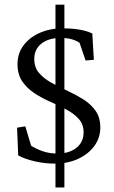

<svg xmlns="http://www.w3.org/2000/svg" viewBox="-20 -707 500 840"><path d="M222.7 113.3V-686.5H261.7V113.3ZM218.8 8.8Q174.8 8.8 130.9 -1.5Q86.9 -11.7 59.6 -27.3L54.7 -148.4L90.8 -154.3L116.2 -69.3Q141.6 -53.7 169.9 -44.4Q198.2 -35.2 231.4 -35.2Q282.2 -35.2 314 -60.1Q345.7 -85 345.7 -127.9Q345.7 -163.1 324.7 -186.5Q303.7 -210 271 -227.5Q238.3 -245.1 201.2 -261.2Q164.1 -277.3 131.3 -298.8Q98.6 -320.3 77.6 -350.6Q56.6 -380.9 56.6 -426.8Q56.6 -472.7 82.5 -507.8Q108.4 -543 153.3 -563Q198.2 -583 254.9 -583Q281.2 -583 304.7 -580.6Q328.1 -578.1 348.1 -573.2Q368.2 -568.4 383.8 -560.5L390.6 -445.3L354.5 -442.4L328.1 -519.5Q312.5 -530.3 292.5 -535.6Q272.5 -541 245.1 -541Q192.4 -541 161.1 -516.1Q129.9 -491.2 129.9 -449.2Q129.9 -412.1 150.9 -387.7Q171.9 -363.3 204.6 -345.2Q237.3 -327.1 274.4 -310.1Q311.5 -293 344.2 -272.5Q377 -252 397.9 -222.7Q418.9 -193.4 418.9 -149.4Q418.9 -104.5 393.1 -68.8Q367.2 -33.2 322.3 -12.2Q277.3 8.8 218.8 8.8Z"/></svg>

Font: Crimson Pro ExtraLight Light
Style: Regular
Weight: 300
Version: Version 1.002